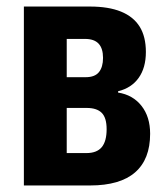

<svg xmlns="http://www.w3.org/2000/svg" viewBox="-20 -567 512 587"><path d="M426 -408Q426 -360 404 -329Q382 -298 341 -288V-284Q386 -277 412.5 -243.5Q439 -210 439 -158Q439 -119 427.5 -89.5Q416 -60 393 -40Q370 -20 335.5 -10Q301 0 256 0H53V-547H255Q312 -547 350 -531.5Q388 -516 407 -485.5Q426 -455 426 -408ZM306 -172Q306 -207 291 -222Q276 -237 245 -237H184V-99H244Q276 -99 291 -117Q306 -135 306 -172ZM295 -390Q295 -419 281.5 -433.5Q268 -448 240 -448H184V-331H242Q270 -331 282.5 -346.5Q295 -362 295 -390Z"/></svg>

Font: Noto Sans Display ExtraCondensed
Style: Bold
Weight: 700
Width: 2
Designer: Monotype Design Team
Foundry: Monotype Imaging Inc.
Version: Version 2.003